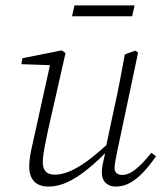

<svg xmlns="http://www.w3.org/2000/svg" viewBox="-20 -676 601 709"><path d="M158 13Q137 13 121 5Q105 -3 96.5 -19.5Q88 -36 88 -60Q88 -87 95 -120.5Q102 -154 109 -184L168 -451L175 -435L59 -439L63 -461L208 -490L222 -480L158 -198Q154 -177 149 -154Q144 -131 141 -110.5Q138 -90 138 -77Q138 -55 148.5 -43Q159 -31 183 -31Q207 -31 236.5 -43Q266 -55 305 -83.5Q344 -112 395 -161L400 -135H392Q345 -85 305 -52.5Q265 -20 229.5 -3.5Q194 13 158 13ZM407 13Q385 13 370.5 -0.5Q356 -14 356 -38Q356 -54 359.5 -70.5Q363 -87 370 -118H368L402 -278Q413 -327 422.5 -376.5Q432 -426 441 -475L479 -489L490 -482L413 -118Q410 -101 406.5 -84Q403 -67 403 -56Q403 -43 410.5 -36.5Q418 -30 431 -30Q455 -30 481 -51Q507 -72 539 -112L556 -99Q535 -68 511.5 -42.5Q488 -17 462.5 -2Q437 13 407 13ZM246 -616 255 -656H477L468 -616Z"/></svg>

Font: Source Serif 4 18pt Light
Style: Italic
Weight: 300
Italic angle: -12°
Designer: Frank Grießhammer
Foundry: Adobe Systems Incorporated
Version: Version 4.004;hotconv 1.0.116;makeotfexe 2.5.65601